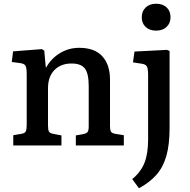

<svg xmlns="http://www.w3.org/2000/svg" viewBox="-20 -779 1017 1028"><path d="M51 0V-55L97 -63Q113 -66 118 -75.5Q123 -85 123 -111V-380Q123 -414 117 -426Q111 -438 89 -441L43 -447L50 -504L204 -516L217 -508L225 -419H228Q254 -466 301 -494.5Q348 -523 404 -523Q486 -523 527.5 -478Q569 -433 569 -352V-103Q569 -82 574.5 -73.5Q580 -65 600 -62L643 -55V0H386V-54L426 -61Q444 -65 449.5 -73Q455 -81 455 -103V-318Q455 -385 434.5 -412Q414 -439 363 -439Q306 -439 271.5 -404Q237 -369 237 -306V-107Q237 -84 242 -75Q247 -66 262 -63L309 -54V0ZM816 -615Q781 -615 760 -634.5Q739 -654 739 -686Q739 -719 760 -739Q781 -759 816 -759Q851 -759 872 -739.5Q893 -720 893 -687Q893 -655 872 -635Q851 -615 816 -615ZM724 229 688 180Q734 142 753.5 93Q773 44 773 -32V-376Q773 -411 766.5 -423Q760 -435 738 -438L692 -445L700 -503L874 -512L888 -506V-95Q888 -4 870.5 56.5Q853 117 817 157.5Q781 198 724 229Z"/></svg>

Font: Literata Medium
Style: Regular
Weight: 500
Designer: Latin by Veronika Burian and Jose Scaglione. Greek by Irene Vlachou. Cyrillic by Vera Evstafieva.
Foundry: TypeTogether
Version: Version 3.103; ttfautohint (v1.8.4.7-5d5b);gftools[0.9.29]